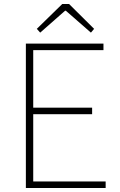

<svg xmlns="http://www.w3.org/2000/svg" viewBox="-20 -945 602 965"><path d="M110 0H511V-33H147V-371H443V-404H147V-693H500V-726H110ZM165 -800 182 -781 307 -891H311L437 -781L453 -800L327 -925H293Z"/></svg>

Font: Noto Sans T Chinese Thin
Style: Regular
Weight: 100
Designer: Ryoko NISHIZUKA (kana & ideographs); Paul D. Hunt (Latin, Greek & Cyrillic); Wenlong ZHANG (bopomofo); Sandoll Communica
Foundry: Adobe Systems Incorporated
Version: Version 1.000;PS 1;hotconv 1.0.78;makeotf.lib2.5.61930